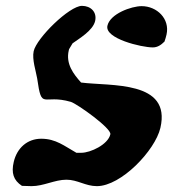

<svg xmlns="http://www.w3.org/2000/svg" viewBox="-20 -615 591 656"><path d="M347 -527C337 -483 464 -453 502 -453C518 -453 530 -461 542 -473C544 -477 548 -493 549 -497C561 -551 516 -594 464 -594C429 -594 356 -568 347 -527ZM27 -62C18 -24 26 1 55 20C60 20 83 21 88 21C129 21 167 -1 207 -1C245 -1 272 21 311 21C394 21 510 -101 528 -178C566 -341 358 -320 257 -333C231 -362 204 -397 215 -443C215 -444 216 -447 216 -447C218 -450 226 -464 228 -467C250 -483 297 -510 305 -543C312 -574 290 -595 260 -595C217 -595 105 -485 95 -440C89 -412 103 -371 107 -347C123 -235 125 -295 222 -267C244 -260 362 -176 357 -156C349 -121 289 -93 258 -93H241C200 -116 171 -141 121 -141C73 -141 38 -109 27 -62Z"/></svg>

Font: Charger
Style: OversprayIt
Weight: 400
Designer: Jasper
Foundry: Cannot Into Space Fonts
Version: Version 0.980